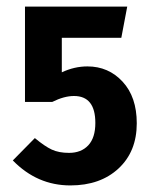

<svg xmlns="http://www.w3.org/2000/svg" viewBox="-20 -549 465 584"><path d="M367 -529 349 -434H168V-329Q206 -347 246 -347Q310 -347 353 -300.5Q396 -254 396 -174Q396 -88 340.5 -36.5Q285 15 194 15Q93 15 19 -61L86 -129Q116 -104 137.5 -94Q159 -84 190 -84Q227 -84 248.5 -107Q270 -130 270 -175Q270 -257 205 -257Q175 -257 139 -239H56V-529Z"/></svg>

Font: Fira Sans Condensed Medium
Style: Regular
Weight: 500
Width: 3
Designer: Carrois Corporate & Edenspiekermann AG
Foundry: Carrois Corporate GbR & Edenspiekermann AG
Version: Version 4.203;PS 004.203;hotconv 1.0.88;makeotf.lib2.5.64775